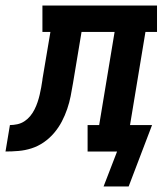

<svg xmlns="http://www.w3.org/2000/svg" viewBox="-76 -550 596 697"><path d="M391 127H300L349 0H242V-96H284L340 -434H220L189 -248Q185 -224 180.5 -201Q176 -178 168 -154.5Q160 -131 148.5 -109Q137 -87 120.5 -67.5Q104 -48 83 -33.5Q62 -19 38.5 -11.5Q15 -4 -9 -2Q-33 0 -56 0L-40 -96Q-27 -96 -13 -99Q1 -102 13 -110Q25 -118 34 -129Q43 -140 49.5 -153Q56 -166 60.5 -179.5Q65 -193 68 -206Q71 -219 73.5 -232.5Q76 -246 78 -260V-261Q78 -261 78 -261Q78 -261 78 -262L107 -434H78V-530H494V-434H452L396 -96H476Z"/></svg>

Font: Iosevka Curly Slab Oblique
Style: Bold
Weight: 700
Italic angle: -9°
Monospace: yes
Designer: Belleve Invis
Foundry: Belleve Invis
Version: Version 11.1.0; ttfautohint (v1.8.3)